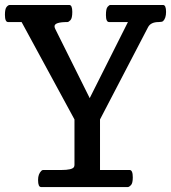

<svg xmlns="http://www.w3.org/2000/svg" viewBox="-35 -755 690 775"><path d="M130.9 0Q118.7 0 118.7 -27.8V-29.3Q118.7 -52.2 131.8 -65.4Q135.3 -68.8 138.7 -68.8H212.4Q256.8 -68.8 263.7 -81.1Q265.6 -85 265.6 -89.8V-272.9L52.2 -666H-2.4Q-15.1 -666 -15.1 -695.3Q-15.1 -719.2 -8.3 -727.1Q-1.5 -734.9 3.9 -734.9H244.6Q256.8 -734.9 256.8 -707Q256.8 -681.6 249.5 -673.8Q242.2 -666 236.8 -666Q185.1 -666 185.1 -648.9Q185.1 -644 188 -638.2L327.1 -358.9L481.4 -666H405.3Q392.6 -666 392.6 -694.3Q392.6 -719.7 399.2 -727.3Q405.8 -734.9 410.2 -734.9H623Q635.3 -734.9 635.3 -707Q635.3 -681.6 623.5 -669.9Q619.1 -666 605.5 -666Q573.2 -666 562.5 -645L368.7 -272.9V-68.8H488.3Q501 -68.8 501 -39.1Q501 -15.6 493.7 -7.8Q486.3 0 481 0Z"/></svg>

Font: Copse
Style: Regular
Weight: 400
Version: Version 1.000